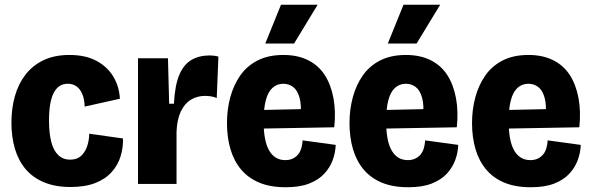

<svg xmlns="http://www.w3.org/2000/svg" viewBox="-20 -773 2489 807"><path d="M276 13Q212 13 164.5 -7Q117 -27 87 -63Q57 -99 42.5 -148.5Q28 -198 28 -257Q28 -317 42.5 -368.5Q57 -420 87 -459Q117 -498 163 -520Q209 -542 272 -542Q339 -542 385 -517.5Q431 -493 456 -451.5Q481 -410 484 -358L336 -325Q335 -356 326 -377.5Q317 -399 301.5 -410Q286 -421 265 -421Q245 -421 230.5 -411.5Q216 -402 206 -383Q196 -364 191 -335Q186 -306 186 -267Q186 -213 195.5 -176.5Q205 -140 225 -121Q245 -102 275 -102Q305 -102 322.5 -119.5Q340 -137 347.5 -162Q355 -187 355 -211L497 -191Q498 -153 487 -116.5Q476 -80 450 -50.5Q424 -21 381 -4Q338 13 276 13Z M560 0V-269V-528H686L691 -337H711Q715 -414 733.5 -458Q752 -502 784.5 -521Q817 -540 861 -540Q869 -540 878.5 -539Q888 -538 898 -535L891 -361Q880 -366 866.5 -368Q853 -370 842 -370Q809 -370 782.5 -354Q756 -338 740 -304.5Q724 -271 722 -219V0Z M1181 14Q1116 14 1069.5 -5.5Q1023 -25 993 -61Q963 -97 948.5 -146.5Q934 -196 934 -256Q934 -313 948 -364.5Q962 -416 990 -456Q1018 -496 1063 -519Q1108 -542 1171 -542Q1231 -542 1275 -520Q1319 -498 1345 -457.5Q1371 -417 1381.5 -361Q1392 -305 1385 -238L1046 -232V-310L1277 -315L1243 -278Q1248 -331 1239 -362.5Q1230 -394 1212 -407.5Q1194 -421 1171 -421Q1144 -421 1125 -403.5Q1106 -386 1097 -351Q1088 -316 1088 -264Q1088 -180 1111.5 -140Q1135 -100 1179 -100Q1197 -100 1210.5 -106.5Q1224 -113 1233 -124Q1242 -135 1246.5 -150.5Q1251 -166 1252 -183L1391 -164Q1390 -132 1378.5 -100.5Q1367 -69 1343 -43Q1319 -17 1279.5 -1.5Q1240 14 1181 14ZM1216 -590H1095L1161 -753H1315Z M1696 14Q1631 14 1584.5 -5.5Q1538 -25 1508 -61Q1478 -97 1463.5 -146.5Q1449 -196 1449 -256Q1449 -313 1463 -364.5Q1477 -416 1505 -456Q1533 -496 1578 -519Q1623 -542 1686 -542Q1746 -542 1790 -520Q1834 -498 1860 -457.5Q1886 -417 1896.5 -361Q1907 -305 1900 -238L1561 -232V-310L1792 -315L1758 -278Q1763 -331 1754 -362.5Q1745 -394 1727 -407.5Q1709 -421 1686 -421Q1659 -421 1640 -403.5Q1621 -386 1612 -351Q1603 -316 1603 -264Q1603 -180 1626.5 -140Q1650 -100 1694 -100Q1712 -100 1725.5 -106.5Q1739 -113 1748 -124Q1757 -135 1761.5 -150.5Q1766 -166 1767 -183L1906 -164Q1905 -132 1893.5 -100.5Q1882 -69 1858 -43Q1834 -17 1794.5 -1.5Q1755 14 1696 14ZM1731 -590H1610L1676 -753H1830Z M2211 14Q2146 14 2099.5 -5.5Q2053 -25 2023 -61Q1993 -97 1978.5 -146.5Q1964 -196 1964 -256Q1964 -313 1978 -364.5Q1992 -416 2020 -456Q2048 -496 2093 -519Q2138 -542 2201 -542Q2261 -542 2305 -520Q2349 -498 2375 -457.5Q2401 -417 2411.5 -361Q2422 -305 2415 -238L2076 -232V-310L2307 -315L2273 -278Q2278 -331 2269 -362.5Q2260 -394 2242 -407.5Q2224 -421 2201 -421Q2174 -421 2155 -403.5Q2136 -386 2127 -351Q2118 -316 2118 -264Q2118 -180 2141.5 -140Q2165 -100 2209 -100Q2227 -100 2240.5 -106.5Q2254 -113 2263 -124Q2272 -135 2276.5 -150.5Q2281 -166 2282 -183L2421 -164Q2420 -132 2408.5 -100.5Q2397 -69 2373 -43Q2349 -17 2309.5 -1.5Q2270 14 2211 14Z"/></svg>

Font: Bricolage Grotesque 24pt SemiCondensed ExtraBold
Style: Regular
Weight: 800
Width: 4
Designer: Mathieu Triay
Foundry: Atelier Triay
Version: Version 1.001;gftools[0.9.33.dev8+g029e19f]